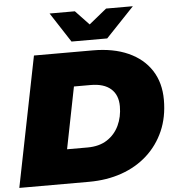

<svg xmlns="http://www.w3.org/2000/svg" viewBox="-60 -973 946 1029"><g transform="rotate(-5 413.0 -458.5)"><path d="M2 0 142 -700H458Q569 -700 649 -664Q729 -628 772 -561.5Q815 -495 815 -403Q815 -310 782.5 -236Q750 -162 691.5 -109Q633 -56 553 -28Q473 0 377 0ZM275 -184H385Q448 -184 490.5 -211.5Q533 -239 555 -285.5Q577 -332 577 -389Q577 -450 539.5 -483Q502 -516 431 -516H341ZM349 -757 245 -917H381L454 -840L549 -917H693L541 -757Z"/></g></svg>

Font: Montserrat Black
Style: Italic
Weight: 900
Italic angle: -11.3°
Designer: Julieta Ulanovsky
Foundry: Julieta Ulanovsky
Version: Version 9.000; ttfautohint (v1.8.4.7-5d5b)